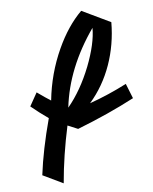

<svg xmlns="http://www.w3.org/2000/svg" viewBox="-263 -858 990 1239"><g transform="rotate(-15 232.0 -239.0)"><path d="M-115 198Q-67 41 21 -147Q-29 -197 -75 -251L-12 -328L30 -286Q48 -268 65 -253Q113 -421 210 -562Q297 -689 402 -762L571 -641Q545 -498 476.5 -377Q408 -256 303 -171Q433 -193 558 -232L579 -131Q401 -74 186 -31L125 -70Q52 108 5 284ZM160 -180Q262 -266 346 -403Q427 -537 444 -637Q233 -426 160 -180Z"/></g></svg>

Font: Vampiro One
Style: Regular
Weight: 400
Designer: Riccardo De Franceschi
Foundry: Sorkin Type Co.
Version: Version 1.002